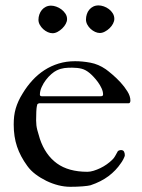

<svg xmlns="http://www.w3.org/2000/svg" viewBox="-20 -702 535 724"><path d="M464.8 -312.5H127Q121.6 -310.5 120.6 -308.3Q119.6 -306.2 118.7 -299.8Q117.7 -295.4 116.9 -280.8Q116.2 -266.1 116.2 -247.6Q116.2 -229 120.6 -211.9Q125 -194.8 130.4 -178.2Q150.9 -117.7 194.6 -85.9Q238.3 -54.2 309.6 -54.2Q320.3 -54.2 333 -58.1Q345.7 -62 358.4 -68.1Q371.1 -74.2 382.8 -82.5Q394.5 -90.8 403.3 -99.6Q409.7 -105.5 413.8 -113Q418 -120.6 424.3 -131.8Q426.3 -133.8 429.7 -135Q433.1 -136.2 435.5 -136.2Q444.3 -136.2 447.5 -130.6Q450.7 -125 450.7 -116.7Q450.7 -114.3 449 -110.1Q447.3 -106 445.1 -101.6Q442.9 -97.2 440.2 -93Q437.5 -88.9 436 -86.9Q417.5 -59.1 389.2 -37.8Q360.8 -16.6 321.3 -3.4Q312.5 -1 291.3 0.7Q270 2.4 245.1 2.4Q223.1 2.4 200 -3.4Q176.8 -9.3 154.8 -20Q132.8 -30.8 114 -44.9Q95.2 -59.1 83 -76.2Q56.6 -112.3 44.2 -149.4Q31.7 -186.5 31.7 -232.4Q31.7 -249 33.4 -263.9Q35.2 -278.8 39.3 -293Q43.5 -307.1 49.8 -321Q56.2 -335 65.4 -349.6Q81.5 -376.5 102.1 -398.9Q122.6 -421.4 147.5 -437.5Q172.4 -453.6 201.2 -462.4Q230 -471.2 263.2 -471.2Q291 -471.2 321 -465.6Q351.1 -460 378.9 -440.9Q387.7 -434.6 403.3 -421.4Q418.9 -408.2 434.1 -391.8Q449.2 -375.5 460.4 -357.4Q471.7 -339.4 471.7 -322.8Q471.7 -318.4 470 -315.4Q468.3 -312.5 464.8 -312.5ZM139.6 -338.9H356.9Q365.2 -338.9 366.9 -341.1Q368.7 -343.3 368.7 -345.7Q368.7 -356.9 363 -369.1Q357.4 -381.3 349.4 -392.3Q341.3 -403.3 333 -412.1Q324.7 -420.9 318.8 -425.8Q303.2 -439 287.6 -442.9Q272 -446.8 252 -446.8Q243.7 -446.8 236.6 -446.5Q229.5 -446.3 222.7 -445.3Q215.8 -444.3 209 -442.4Q202.1 -440.4 193.8 -436.5Q184.6 -432.1 173.6 -422.6Q162.6 -413.1 153.1 -400.6Q143.6 -388.2 137 -373.5Q130.4 -358.9 130.4 -344.7Q130.4 -338.9 139.6 -338.9ZM125 -627.4Q125 -637.7 128.4 -647.5Q131.8 -657.2 137.9 -664.6Q144 -671.9 152.8 -676.3Q161.6 -680.7 172.4 -680.7Q181.6 -680.7 192.1 -677Q202.6 -673.3 211.7 -666.5Q220.7 -659.7 226.8 -650.4Q232.9 -641.1 232.9 -629.9Q232.9 -621.1 227.8 -611.8Q222.7 -602.5 214.6 -594.7Q206.5 -586.9 197 -581.8Q187.5 -576.7 178.2 -576.7Q169.4 -576.7 160.2 -580.8Q150.9 -585 143.1 -592Q135.3 -599.1 130.1 -608.4Q125 -617.7 125 -627.4ZM304.2 -628.4Q304.2 -638.7 307.4 -648.4Q310.5 -658.2 316.7 -665.5Q322.8 -672.9 331.5 -677.2Q340.3 -681.6 351.6 -681.6Q360.8 -681.6 371.3 -678Q381.8 -674.3 390.6 -667.7Q399.4 -661.1 405.3 -651.6Q411.1 -642.1 411.1 -630.9Q411.1 -622.1 406.2 -612.8Q401.4 -603.5 393.3 -595.7Q385.3 -587.9 375.5 -582.8Q365.7 -577.6 356.4 -577.6Q347.7 -577.6 338.6 -581.8Q329.6 -585.9 321.8 -593Q314 -600.1 309.1 -609.4Q304.2 -618.7 304.2 -628.4Z"/></svg>

Font: IM FELL French Canon
Style: Regular
Weight: 400
Designer: Igino Marini
Foundry: Igino Marini,
Version: 3.00